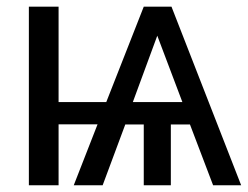

<svg xmlns="http://www.w3.org/2000/svg" viewBox="-20 -548 735 568"><path d="M65.4 0V-528.3H153.3V-246.1H294.4L405.3 -528.3H487.3L693.4 0H610.4L542 -179.7H485.4V0H405.3V-179.7H350.6L283.7 0H198.2L268.6 -180.2H153.3V0ZM373 -246.1H519.5L445.3 -442.4Z"/></svg>

Font: Arimo
Style: Regular
Weight: 400
Designer: Steve Matteson
Foundry: Monotype Imaging Inc.
Version: Version 1.33